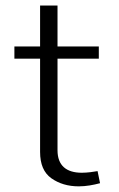

<svg xmlns="http://www.w3.org/2000/svg" viewBox="-20 -658 424 683"><path d="M327.1 -49.3C314 -46.9 291 -43.5 271 -43.5C216.8 -43.5 184.6 -68.4 184.6 -123.5V-449.2H331.5V-492.7H184.6V-638.2H122.6V-492.7H31.2V-449.2H122.6V-117.7C122.6 -74.2 135.7 -43 162.6 -23.9C189.5 -4.9 221.7 4.9 260.3 4.9C286.1 4.9 312.5 0 335.9 -6.3Z"/></svg>

Font: Estedad Light
Style: Regular
Weight: 300
Designer: Amin Abedi
Version: Version 7.3